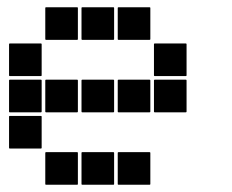

<svg xmlns="http://www.w3.org/2000/svg" viewBox="-20 -515 640 530"><path d="M307 -495H393Q395 -495 395 -493V-407Q395 -405 393 -405H307Q305 -405 305 -407V-493Q305 -495 307 -495ZM207 -495H293Q295 -495 295 -493V-407Q295 -405 293 -405H207Q205 -405 205 -407V-493Q205 -495 207 -495ZM107 -495H193Q195 -495 195 -493V-407Q195 -405 193 -405H107Q105 -405 105 -407V-493Q105 -495 107 -495ZM407 -395H493Q495 -395 495 -393V-307Q495 -305 493 -305H407Q405 -305 405 -307V-393Q405 -395 407 -395ZM7 -395H93Q95 -395 95 -393V-307Q95 -305 93 -305H7Q5 -305 5 -307V-393Q5 -395 7 -395ZM407 -295H493Q495 -295 495 -293V-207Q495 -205 493 -205H407Q405 -205 405 -207V-293Q405 -295 407 -295ZM307 -295H393Q395 -295 395 -293V-207Q395 -205 393 -205H307Q305 -205 305 -207V-293Q305 -295 307 -295ZM207 -295H293Q295 -295 295 -293V-207Q295 -205 293 -205H207Q205 -205 205 -207V-293Q205 -295 207 -295ZM107 -295H193Q195 -295 195 -293V-207Q195 -205 193 -205H107Q105 -205 105 -207V-293Q105 -295 107 -295ZM7 -295H93Q95 -295 95 -293V-207Q95 -205 93 -205H7Q5 -205 5 -207V-293Q5 -295 7 -295ZM7 -195H93Q95 -195 95 -193V-107Q95 -105 93 -105H7Q5 -105 5 -107V-193Q5 -195 7 -195ZM307 -95H393Q395 -95 395 -93V-7Q395 -5 393 -5H307Q305 -5 305 -7V-93Q305 -95 307 -95ZM207 -95H293Q295 -95 295 -93V-7Q295 -5 293 -5H207Q205 -5 205 -7V-93Q205 -95 207 -95ZM107 -95H193Q195 -95 195 -93V-7Q195 -5 193 -5H107Q105 -5 105 -7V-93Q105 -95 107 -95Z"/></svg>

Font: Pixel Panel Black
Style: Regular
Weight: 900
Monospace: yes
Designer: Óliver Lalan
Foundry: Óliver Lalan
Version: Version 1.000; ttfautohint (v1.8.4.7-5d5b-dirty);gftools[0.9